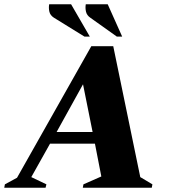

<svg xmlns="http://www.w3.org/2000/svg" viewBox="-65 -882 804 902"><path d="M-45 0 -42 -16 15 -47 364 -665H467L594 -50L651 -16L648 0H324L327 -16L411 -53L381 -207H170L82 -50L153 -16L149 0ZM201 -262H370L325 -486ZM484 -710 359 -799Q343 -810 339 -827Q335 -844 338 -862H441L509 -710ZM332 -710 188 -799Q171 -810 167 -827Q163 -844 166 -862H269L357 -710Z"/></svg>

Font: Spectral ExtraBold
Style: Italic
Weight: 800
Italic angle: -10°
Designer: Jean-Baptiste Levee
Foundry: Production Type
Version: Version 2.001